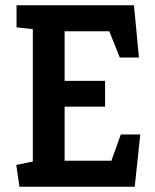

<svg xmlns="http://www.w3.org/2000/svg" viewBox="-20 -711 590 731"><path d="M54 0 42 -83 105 -96V-600L43 -607V-691H490L509 -492H436L396 -592H226V-403H380V-305H226V-99H404L440 -199H514L493 0Z"/></svg>

Font: Kreon SemiBold
Style: Regular
Weight: 600
Designer: Julia Petretta
Foundry: Julia Petretta and Eli Heuer
Version: Version 2.002